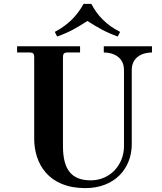

<svg xmlns="http://www.w3.org/2000/svg" viewBox="-20 -950 834 988"><path d="M262 -786 274 -762C336 -784 375 -807 430 -842C485 -807 524 -784 586 -762L598 -786C526 -822 480 -872 450 -930H410C376 -868 329 -821 262 -786ZM68 -680H132C150 -680 156 -674 156 -656V-237C156 -108 229 18 419 18C570 18 658 -83 658 -208V-590C658 -654 710 -680 762 -680V-712H514V-680C566 -680 618 -654 618 -590V-198C618 -102 547 -22 447 -22C350 -22 304 -75 304 -198V-656C304 -674 310 -680 328 -680H392V-712H68Z"/></svg>

Font: Old Standard
Style: Bold
Weight: 700
Designer: Alexey Kryukov <alexios@thessalonica.org.ru>
Version: Version 2.0.2